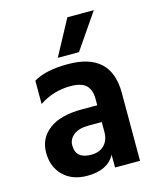

<svg xmlns="http://www.w3.org/2000/svg" viewBox="-110 -803 727 884"><g transform="rotate(-15 253.5 -360.5)"><path d="M306 -556H205L296 -725H422ZM197 4Q125 4 82.5 -38Q40 -80 40 -148Q40 -216 94 -257Q148 -298 250 -298H324V-329Q324 -371 302 -393Q280 -415 227 -415Q146 -415 78 -370V-481Q135 -516 242 -516Q448 -516 448 -324V0H329V-61Q294 4 197 4ZM239 -85Q279 -85 301.5 -108.5Q324 -132 324 -170V-218H262Q215 -218 190 -198.5Q165 -179 165 -149Q165 -85 239 -85Z"/></g></svg>

Font: Hind Mysuru SemiBold
Style: Regular
Weight: 600
Designer: Manushi Parikh, Hitesh Malaviya
Foundry: Indian Type Foundry
Version: Version 0.703;PS 1.0;hotconv 1.0.86;makeotf.lib2.5.63406